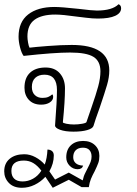

<svg xmlns="http://www.w3.org/2000/svg" viewBox="-41 -615 650 910"><path d="M89 -442Q89 -430 92 -413Q95 -396 99 -389Q121 -392 185.5 -397Q250 -402 299 -402Q477 -402 477 -281Q477 -249 466.5 -213Q456 -177 432 -106Q409 -43 402 -18Q398 -6 372.5 1.5Q347 9 307 9Q268 9 243.5 0Q219 -9 220 -21Q229 -138 229 -188Q229 -261 170 -261Q142 -261 126 -246Q110 -231 110 -203Q110 -178 124 -164.5Q138 -151 160 -151Q177 -151 187.5 -155.5Q198 -160 207 -168Q211 -164 211 -156Q211 -140 195 -129.5Q179 -119 154 -119Q117 -119 96 -141.5Q75 -164 75 -199Q75 -246 101.5 -270.5Q128 -295 175 -295Q219 -295 243 -267Q267 -239 267 -196Q267 -136 257 -36Q256 -32 273.5 -28.5Q291 -25 309 -25Q329 -25 348.5 -28.5Q368 -32 369 -37Q379 -67 392 -104Q414 -167 424.5 -206Q435 -245 435 -277Q435 -325 402 -345.5Q369 -366 291 -366Q215 -366 71 -350Q61 -363 54 -390.5Q47 -418 47 -441Q47 -511 92.5 -546.5Q138 -582 217 -582Q249 -582 332 -573Q396 -565 418 -565Q491 -565 521 -595Q533 -590 533 -576Q533 -553 505 -540Q477 -527 423 -527Q398 -527 366.5 -531Q335 -535 325 -536Q255 -546 221 -546Q157 -546 123 -521.5Q89 -497 89 -442ZM430 124Q430 143 425 157Q420 171 408 196Q397 216 390 233Q383 250 380 272H346L285 237L209 275L174 223Q152 247 123 261Q94 275 63 275Q23 275 1 252Q-21 229 -21 197Q-21 159 5 137.5Q31 116 74 116Q101 116 127 130Q153 144 171 165Q182 136 184 94Q197 94 205.5 101Q214 108 214 122Q214 160 193 197L220 236L285 203L351 240Q355 220 364 203Q373 186 374 183Q384 164 388.5 152Q393 140 393 127Q393 108 383 96.5Q373 85 352 85Q330 85 318 97Q306 109 306 130Q306 148 318 158.5Q330 169 353 170Q348 187 327 187Q305 187 289 170.5Q273 154 273 131Q273 94 295 73.5Q317 53 353 53Q388 53 409 73Q430 93 430 124ZM155 194Q137 170 117 158Q97 146 72 146Q13 146 13 195Q13 219 26.5 232Q40 245 66 245Q92 245 115.5 232Q139 219 155 194Z"/></svg>

Font: Krub ExtraLight
Style: Italic
Weight: 275
Italic angle: -8°
Designer: Ekaluck Peanpanawate
Foundry: Cadson Demak Co.,Ltd.
Version: Version 1.000; ttfautohint (v1.6)